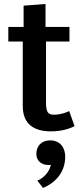

<svg xmlns="http://www.w3.org/2000/svg" viewBox="-20 -632 386 942"><path d="M230 176.7C219.2 218.3 190 243.3 163.3 254.2L190.8 290C240.8 270 300 222.5 300 135.8C300 100 280.8 56.7 225.8 56.7C182.5 56.7 158.3 85.8 158.3 123.3C158.3 157.5 184.2 177.5 217.5 177.5C221.7 177.5 225.8 177.5 230 176.7ZM20.8 -428.3H91.7V-111.7C91.7 -21.7 148.3 12.5 230 12.5C281.7 12.5 320.8 0 345.8 -13.3L319.2 -87.5C307.5 -80 275.8 -69.2 244.2 -69.2C216.7 -69.2 205.8 -80.8 205.8 -128.3V-428.3H320.8V-500H203.3V-612.5L95.8 -604.2V-500H20.8Z"/></svg>

Font: Boon SemiBold
Style: Regular
Weight: 600
Designer: Sungsit Sawaiwan
Foundry: FontUni
Version: Version 2.0